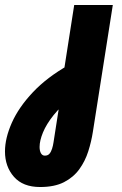

<svg xmlns="http://www.w3.org/2000/svg" viewBox="-80 -533 489 771"><path d="M81 218Q12 218 -24 177Q-60 136 -60 75Q-60 22 -32.5 -40Q-5 -102 52 -162.5Q109 -223 196 -272L211 -142Q165 -108 135.5 -71Q106 -34 92.5 -1Q79 32 79 57Q79 73 84.5 82.5Q90 92 100 92Q112 92 118.5 84.5Q125 77 129 64.5Q133 52 135 38L166 -161L169 -199L218 -513H373L293 -4Q287 35 274.5 74.5Q262 114 238.5 146.5Q215 179 177 198.5Q139 218 81 218Z"/></svg>

Font: MuseoModerno Thin
Style: Bold Italic
Weight: 700
Italic angle: -9°
Version: Version 1.003